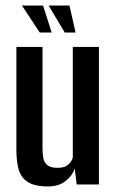

<svg xmlns="http://www.w3.org/2000/svg" viewBox="-20 -664 420 691"><path d="M153 7Q103 7 78.5 -10Q54 -27 46.5 -56.5Q39 -86 39 -124V-495H133V-131Q133 -113 135.5 -97Q138 -81 149.5 -70.5Q161 -60 187 -60Q206 -60 217 -66Q228 -72 234 -80.5Q240 -89 242 -97V-495H336V0H256L249 -57Q240 -31 215.5 -12Q191 7 153 7ZM252 -547H213L155 -644H230ZM166 -547H123L59 -644H135Z"/></svg>

Font: Alumni Sans Thin SemiBold
Style: Regular
Weight: 600
Version: Version 1.018